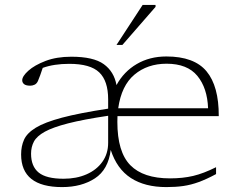

<svg xmlns="http://www.w3.org/2000/svg" viewBox="-20 -752 968 782"><path d="M262 -492Q199.5 -492 154 -475.5Q149 -460 143.8 -445.8Q138.5 -431.5 134.5 -422Q129.5 -411 120.8 -407Q112 -403 103.5 -403Q86 -403 78.2 -409.2Q70.5 -415.5 70.5 -425Q70.5 -441.5 95.5 -464Q120.5 -486.5 165.5 -503.8Q210.5 -521 270.5 -521Q360.5 -521 402.5 -490.8Q444.5 -460.5 454.5 -405.5Q484.5 -460.5 537 -491.2Q589.5 -522 657.5 -522Q771 -522 821.2 -461.5Q871.5 -401 871 -279H458.5Q458 -267.5 458 -255.5Q458 -133 510.8 -79.2Q563.5 -25.5 672.5 -25.5Q724.5 -25.5 766.8 -35.5Q809 -45.5 860 -71V-43Q821 -22 789.5 -10.5Q758 1 727 5.5Q696 10 657.5 10Q570 10 513 -27Q456 -64 431 -141.5Q421 -61 366.5 -25.5Q312 10 233 10Q66 10 66 -123Q66 -156.5 78 -183.2Q90 -210 126 -232Q162 -254 232.5 -272.8Q303 -291.5 420.5 -309.5V-347Q420.5 -422.5 384.2 -457.2Q348 -492 262 -492ZM658.5 -492.5Q580.5 -492.5 527.5 -448Q474.5 -403.5 461.5 -311H827.5Q824.5 -393.5 783.8 -443Q743 -492.5 658.5 -492.5ZM106.5 -126Q106.5 -74.5 137.5 -49.2Q168.5 -24 239 -24Q291.5 -24 332.5 -42Q373.5 -60 397 -93Q420.5 -126 420.5 -170.5V-280.5Q319.5 -265.5 257.2 -249.5Q195 -233.5 162.5 -215.5Q130 -197.5 118.2 -175.5Q106.5 -153.5 106.5 -126ZM454.5 -569 561 -732H613.5V-724L478.5 -569Z"/></svg>

Font: Newsreader Caption ExtraLight
Style: Regular
Weight: 275
Designer: Hugues Gentile
Foundry: Production Type
Version: Version 1.001